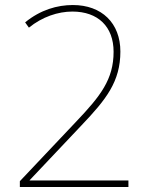

<svg xmlns="http://www.w3.org/2000/svg" viewBox="-20 -744 612 764"><path d="M59 0H491V-26H98V-27L305 -246C402 -348 459 -419 459 -539C459 -652 385 -724 270 -724C208 -724 141 -705 80 -655L95 -634C148 -677 211 -698 268 -698C370 -698 432 -638 432 -538C432 -428 380 -362 283 -260L59 -23Z"/></svg>

Font: Noto Sans Malayalam Thin
Style: Regular
Weight: 100
Designer: Jelle Bosma - Monotype Design Team
Foundry: Monotype Imaging Inc.
Version: Version 2.104